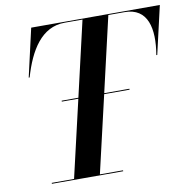

<svg xmlns="http://www.w3.org/2000/svg" viewBox="-83 -834 915 915"><g transform="rotate(-10 375.0 -376.0)"><path d="M95 -5.5V-1H440V-5.5H328L414.5 -378.5H537.5V-383H415.5L499.5 -746.5H578C690 -746.5 713 -645.5 691.5 -518.5H696L749.5 -751H127L74 -518.5H78.5C115 -644.5 176 -746.5 288 -746.5H374.5L290.5 -383H209.5V-378.5H289.5L203 -5.5Z"/></g></svg>

Font: Bodoni* 36pt Medium
Style: Italic
Weight: 500
Italic angle: -13°
Version: Version 2.3